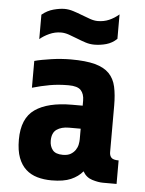

<svg xmlns="http://www.w3.org/2000/svg" viewBox="-52 -762 614 814"><g transform="rotate(5 254.5 -355.5)"><path d="M416 0Q396 0 370 -8Q344 -16 330 -41Q311 -18 280 -4.5Q249 9 198 9Q165 9 137 1Q109 -7 88.5 -25.5Q68 -44 56.5 -74.5Q45 -105 45 -151Q45 -242 99.5 -280Q154 -318 257 -318H302V-339Q302 -368 287.5 -383.5Q273 -399 235 -399Q192 -399 155.5 -392.5Q119 -386 81 -375V-489Q95 -493 114 -496.5Q133 -500 153.5 -503Q174 -506 195.5 -507.5Q217 -509 235 -509Q299 -509 338 -498.5Q377 -488 398.5 -466Q420 -444 427.5 -410Q435 -376 435 -330V-132Q435 -117 443 -108.5Q451 -100 474 -100V0ZM236 -103Q257 -103 269.5 -110.5Q282 -118 289.5 -129Q297 -140 299.5 -152.5Q302 -165 302 -175V-220H252Q220 -220 200 -206Q180 -192 180 -158Q180 -135 192.5 -119Q205 -103 236 -103ZM94 -687Q117 -706 143.5 -713Q170 -720 190 -720Q208 -720 227 -714Q246 -708 265 -700.5Q284 -693 301.5 -687Q319 -681 334 -681Q360 -681 382 -690.5Q404 -700 424 -717V-613Q404 -594 379 -587Q354 -580 328 -580Q309 -580 290.5 -586Q272 -592 253.5 -599.5Q235 -607 217.5 -613Q200 -619 184 -619Q158 -619 134 -608Q110 -597 94 -583Z"/></g></svg>

Font: Share
Style: Bold
Weight: 700
Designer: Ralph du Carrois
Version: Version 1.002